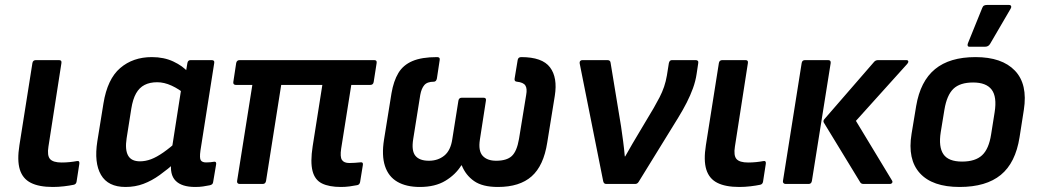

<svg xmlns="http://www.w3.org/2000/svg" viewBox="-20 -731 4122 763"><path d="M189.9 12Q135.2 12 102.7 -4.4Q70.2 -20.7 58.8 -57.3Q47.5 -93.9 57.2 -154.1L108.8 -480.4Q110.8 -492.1 122.5 -492.1H214.7Q226.1 -492.1 224.1 -480.4L172.5 -148.4Q166.8 -112.8 178.9 -99Q191.1 -85.2 225 -85.2Q240.7 -85.2 256.8 -86.8Q273 -88.5 285.6 -90.9Q297 -93.2 295.3 -80.2L284.3 -9.1Q282.6 1.3 272.6 3.3Q257.2 6.6 234.6 9.3Q212 12 189.9 12Z M478.8 12Q409.4 12 381.4 -36Q353.4 -83.9 366.8 -169.6L391.1 -319.9Q406.8 -417 457.6 -460.5Q508.3 -504.1 583.4 -504.1Q631.7 -504.1 669.2 -486.4Q706.7 -468.7 727.7 -444.2L716.3 -355.9Q691.7 -376.9 662.1 -390.6Q632.6 -404.2 604.7 -404.2Q575.1 -404.2 554.4 -393.4Q533.6 -382.7 520.7 -359.8Q507.8 -336.9 501.8 -299.3L483.2 -181.6Q476.2 -136.1 489 -113Q501.7 -89.9 536.3 -89.9Q557.9 -89.9 580.2 -98.2Q602.4 -106.5 629.3 -125.3Q656.2 -144 690.4 -174.9L680.4 -88.3Q646.6 -58.4 614.8 -35.6Q583 -12.7 550.1 -0.4Q517.2 12 478.8 12ZM755.7 12Q702.3 12 678 -12.6Q653.6 -37.1 661 -88.8L664.3 -111.2L662.9 -139.1L703.3 -397.7L717 -434.8L724.7 -480.4Q725.7 -486.1 728.8 -489.1Q732 -492.1 737 -492.1H821.2Q833.6 -492.1 831.3 -480.4L776.6 -132.7Q772.3 -102.1 778.1 -93.8Q783.9 -85.5 799.2 -85.5Q808.2 -85.5 816.1 -86.3Q824.1 -87.2 830.1 -88.2Q841.1 -89.9 838.8 -77.2L827 -7.4Q826 2.9 813.3 5.3Q799.9 8 786.5 10Q773.1 12 755.7 12Z M1334.9 12Q1287.9 12 1259.5 -2Q1231.1 -16 1222 -51.6Q1212.8 -87.2 1222.5 -149.7L1261 -393.6H1097.5L1037.2 -11.7Q1034.9 0 1024.2 0H931.9Q926.9 0 924.1 -3.3Q921.2 -6.7 922.2 -11.7L982.8 -393.6H916.5Q911.5 -393.6 908.8 -396.9Q906.2 -400.2 907.2 -405.3L918.6 -480.4Q920.9 -492.1 932.3 -492.1H1467.4Q1478.7 -492.1 1476.7 -480.4L1465 -405.3Q1463 -393.6 1451.9 -393.6H1376L1335.8 -140.5Q1330.8 -107.8 1338.8 -95.5Q1346.8 -83.2 1368.4 -83.2Q1378.8 -83.2 1390.3 -84Q1401.7 -84.9 1412.4 -85.9Q1423.8 -87.5 1422.1 -75.9L1411 -7.4Q1408.7 3.6 1398.7 4.9Q1386 7.6 1369 9.8Q1352 12 1334.9 12Z M1648.6 12Q1594.3 12 1558.9 -8.7Q1523.5 -29.3 1509.8 -71.4Q1496.1 -113.4 1506.1 -176.2L1535.8 -360.6Q1544.1 -409.1 1563.1 -440.8Q1582 -472.5 1618.9 -488.3Q1655.9 -504.1 1716.9 -504.1Q1729.6 -504.1 1727.3 -492.4L1716.2 -419Q1713.5 -406.3 1703.9 -406.3Q1677.7 -406.3 1666.2 -392.8Q1654.7 -379.4 1650.1 -353.8L1622.1 -178.5Q1614.5 -131.7 1630.8 -111.9Q1647 -92.2 1684.5 -92.2Q1720.4 -92.2 1745.6 -112.6Q1770.8 -133 1777.4 -177.9L1801.7 -330.9Q1803.7 -342.6 1814.8 -342.6H1901.7Q1913.4 -342.6 1911 -330.9L1887.1 -176.5Q1880.1 -131.7 1898 -111.9Q1915.9 -92.2 1951.8 -92.2Q1993.6 -92.2 2013.8 -110.9Q2034.1 -129.7 2042.4 -178.5L2071 -353.8Q2075.7 -379.1 2067.7 -391.4Q2059.7 -403.7 2034.2 -406.3Q2023.1 -407 2025.1 -419L2037.2 -492.4Q2039.2 -504.1 2051.3 -504.1Q2135.1 -504.1 2165.7 -463.4Q2196.4 -422.8 2184.7 -349.9L2154.7 -164.5Q2140.4 -72.4 2092.7 -30.2Q2045.1 12 1958.8 12Q1897.4 12 1864.1 -11.4Q1830.7 -34.7 1815.1 -73.7H1813.1Q1790.7 -37.3 1750.1 -12.7Q1709.4 12 1648.6 12Z M2388.8 0Q2379.5 0 2377.1 -10.7L2283.6 -479Q2282.6 -485.1 2285.6 -488.6Q2288.6 -492.1 2294.3 -492.1H2393.9Q2405 -492.1 2406.3 -482.4L2448 -229.1Q2452.4 -199.7 2456.3 -169.7Q2460.3 -139.7 2462.9 -109.6H2464.6Q2478.5 -134.6 2493.3 -159.8Q2508.1 -185.1 2522.7 -209.3L2578 -302.1Q2590.7 -324.2 2601.2 -344.5Q2611.7 -364.9 2619 -386.2Q2626.3 -407.6 2630.3 -431.6L2638 -480Q2640.7 -492.1 2650.1 -492.1H2745Q2750.7 -492.1 2753.3 -488.9Q2756 -485.7 2754.7 -479.7L2748.3 -437Q2744 -408.3 2733.8 -380.2Q2723.6 -352.2 2709 -323.4Q2694.3 -294.5 2675 -263.1L2518.2 -8.7Q2512.9 0 2504.5 0Z M2917.9 12Q2863.2 12 2830.7 -4.4Q2798.2 -20.7 2786.8 -57.3Q2775.5 -93.9 2785.2 -154.1L2836.8 -480.4Q2838.8 -492.1 2850.5 -492.1H2942.7Q2954.1 -492.1 2952.1 -480.4L2900.5 -148.4Q2894.8 -112.8 2906.9 -99Q2919.1 -85.2 2953 -85.2Q2968.7 -85.2 2984.8 -86.8Q3001 -88.5 3013.6 -90.9Q3025 -93.2 3023.3 -80.2L3012.3 -9.1Q3010.6 1.3 3000.6 3.3Q2985.2 6.6 2962.6 9.3Q2940 12 2917.9 12Z M3411.6 0Q3401.9 0 3398.2 -7L3253.8 -243.9Q3250.4 -250.3 3255.4 -256.7L3453.6 -485.1Q3459.6 -492.1 3469.6 -492.1H3581.6Q3588.3 -492.1 3589.4 -487.7Q3590.6 -483.4 3585.6 -477.4L3381.4 -250.7L3524.6 -14Q3528.2 -8.4 3525.2 -4.2Q3522.2 0 3516.2 0ZM3101.5 0Q3096.8 0 3093.6 -3.3Q3090.4 -6.7 3091.4 -11.7L3165.8 -480.4Q3167.8 -492.1 3178.8 -492.1H3271.1Q3282.4 -492.1 3281.1 -480.4L3206.4 -11.7Q3204.1 0 3193.7 0Z M3793.5 12Q3685.3 12 3635.6 -42.7Q3585.8 -97.4 3602.5 -199.1L3620.8 -309.6Q3637.4 -408.3 3695.7 -456.2Q3753.9 -504.1 3856.7 -504.1Q3961.6 -504.1 4013.1 -450.4Q4064.7 -396.6 4048.7 -294.3L4031.7 -185.8Q4015.7 -83.8 3957.1 -35.9Q3898.6 12 3793.5 12ZM3803.2 -88.9Q3855.7 -88.9 3882.7 -114Q3909.8 -139 3918.7 -197.2L3932.7 -285.3Q3942.3 -346.4 3920.8 -374.8Q3899.2 -403.2 3847.3 -403.2Q3794.9 -403.2 3768.8 -378.1Q3742.7 -353 3733.1 -295.2L3718.5 -206.1Q3709.2 -147.3 3729.1 -118.1Q3749 -88.9 3803.2 -88.9ZM3832.7 -545.3Q3826.6 -545.3 3825.5 -549.5Q3824.3 -553.7 3826.6 -559.4L3883.4 -699.6Q3886.1 -706.7 3890.8 -709Q3895.5 -711.3 3902.2 -711.3H3989.8Q3996.4 -711.3 3998.1 -706.7Q3999.8 -702 3996.1 -696.3L3914.8 -557Q3908.1 -545.3 3894.7 -545.3Z"/></svg>

Font: Sofia Sans Hairline
Style: Italic
Weight: 1
Italic angle: -9°
Designer: Botio Nikoltchev, Ani Petrova
Foundry: lettersoup
Version: Version 4.102